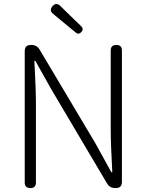

<svg xmlns="http://www.w3.org/2000/svg" viewBox="-20 -958 747 978"><path d="M135 0Q106 0 106 -28V-698Q106 -729 137 -729H140Q168 -729 182 -705L466 -228L547 -81H552Q544 -225 544 -297V-701Q544 -729 573 -729Q601 -729 601 -701V-364V-31Q601 0 570 0H567Q539 0 525 -24L242 -502L160 -648H155Q156 -628 158 -588Q163 -489 163 -437V-28Q163 0 135 0ZM366 -792 251 -887Q229 -905 247.5 -926.5Q266 -948 287 -928L337 -879L394 -824Q408 -810 394.5 -795Q381 -780 366 -792Z"/></svg>

Font: GenSenRounded TW L
Style: Regular
Weight: 300
Version: Version 1.501;PS 1;hotconv 16.6.51;makeotf.lib2.5.65220